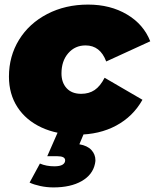

<svg xmlns="http://www.w3.org/2000/svg" viewBox="-20 -577 675 837"><path d="M19 -243Q19 -332 63 -403.5Q107 -475 186 -516Q265 -557 364 -557Q461 -557 533.5 -514Q606 -471 635 -397L443 -309Q417 -379 353 -379Q307 -379 277.5 -345Q248 -311 248 -257Q248 -217 270.5 -192.5Q293 -168 334 -168Q368 -168 392.5 -184.5Q417 -201 436 -238L601 -142Q560 -69 486.5 -29.5Q413 10 317 10Q228 10 160.5 -21.5Q93 -53 56 -110Q19 -167 19 -243ZM109 219 154 136Q182 148 217 148Q241 148 252.5 141Q264 134 264 122Q264 104 230 104H186L236 -10H352L326 52Q361 58 378.5 77Q396 96 396 122Q396 127 394 137Q384 185 336 212.5Q288 240 213 240Q184 240 156 234Q128 228 109 219Z"/></svg>

Font: Montserrat Alternates Black
Style: Italic
Weight: 900
Italic angle: -11.3°
Designer: Julieta Ulanovsky
Foundry: Julieta Ulanovsky
Version: Version 7.200